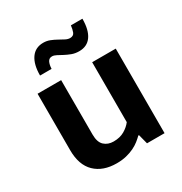

<svg xmlns="http://www.w3.org/2000/svg" viewBox="-164 -806 888 938"><g transform="rotate(-30 280.5 -337.0)"><path d="M368 -477H501V0H402L388 -54H384Q373 -43 358.5 -31.5Q344 -20 324.5 -10.5Q305 -1 280.5 5Q256 11 226 11Q149 11 104.5 -32Q60 -75 60 -159V-477H193V-170Q193 -127 213.5 -108Q234 -89 266 -89Q302 -89 327.5 -104Q353 -119 368 -139ZM115 -548Q115 -610 139 -644.5Q163 -679 208 -679Q228 -679 245.5 -672Q263 -665 279 -656Q295 -647 308.5 -640Q322 -633 334 -633Q354 -633 360 -649Q366 -665 368 -685H433Q433 -622 409.5 -588.5Q386 -555 341 -555Q318 -555 299.5 -562Q281 -569 265 -577.5Q249 -586 236 -593Q223 -600 212 -600Q195 -600 188 -585.5Q181 -571 180 -548Z"/></g></svg>

Font: Mukta Malar
Style: Bold
Weight: 700
Designer: Aadarsh Rajan, Girish Dalvi, Yashodeep Gholap
Foundry: Ek Type
Version: Version 2.538;PS 1.000;hotconv 16.6.51;makeotf.lib2.5.65220;